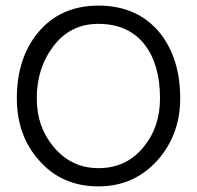

<svg xmlns="http://www.w3.org/2000/svg" viewBox="-20 -654 702 684"><path d="M622 -304Q622 -175 542 -84Q458 10 331 10Q199 10 118 -84Q40 -172 40 -304Q40 -444 113 -535Q193 -634 331 -634Q471 -634 551 -535Q622 -444 622 -304ZM550 -304Q550 -422 497 -493Q439 -569 330 -569Q228 -569 167 -485Q111 -409 111 -303Q111 -203 170 -132Q233 -55 331 -55Q431 -55 492 -131Q550 -201 550 -304Z"/></svg>

Font: GFS Neohellenic Rg
Style: Regular
Weight: 400
Designer: Takis Katsoulidis and George D. Matthiopoulos
Foundry: Takis Katsoulidis and George D. Matthiopoulos
Version: Version 1.0